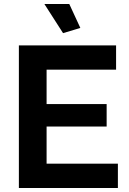

<svg xmlns="http://www.w3.org/2000/svg" viewBox="-20 -936 641 956"><path d="M567 -121V0H74V-710H558V-589H212V-418H511V-306H212V-121ZM201 -916H325L380 -797L294 -771Z"/></svg>

Font: Raleway Thin
Style: Bold
Weight: 700
Version: Version 4.026